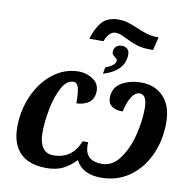

<svg xmlns="http://www.w3.org/2000/svg" viewBox="-93 -962 1054 1064"><g transform="rotate(10 434.0 -430.0)"><path d="M491 -870Q516 -870 539 -863.5Q562 -857 595 -843Q627 -829 654 -820.5Q681 -812 713 -811H724L706 -737H689Q646 -737 615.5 -746.5Q585 -756 549 -774Q525 -786 512.5 -790.5Q500 -795 486 -795Q449 -795 427 -737H347Q368 -804 399.5 -837Q431 -870 491 -870ZM462 -596Q518 -617 518 -644Q518 -650 514.5 -653.5Q511 -657 505 -661Q496 -668 492 -672.5Q488 -677 488 -687Q488 -707 500 -718.5Q512 -730 532 -730Q552 -730 563.5 -719Q575 -708 575 -689Q575 -595 455 -559ZM39 -185Q39 -280 76 -363.5Q113 -447 178 -497.5Q243 -548 323 -548Q366 -548 402 -524Q438 -500 438 -458Q437 -414 409 -393.5Q381 -373 339 -372Q339 -434 331 -460.5Q323 -487 303 -487Q264 -487 236.5 -435Q209 -383 195.5 -310.5Q182 -238 182 -178Q182 -125 202.5 -95.5Q223 -66 263 -66Q368 -66 410 -171H441L440 -155Q440 -66 536 -66Q595 -66 636 -122.5Q677 -179 697 -259Q717 -339 717 -408Q717 -487 676 -487Q626 -487 599 -372Q558 -372 537 -388Q516 -404 516 -434Q516 -492 563 -520Q610 -548 674 -548Q752 -548 800 -497Q848 -446 848 -352Q848 -254 810.5 -171Q773 -88 704 -39Q635 10 544 10Q438 10 402 -64Q369 -29 331 -9.5Q293 10 236 10Q139 10 89 -40.5Q39 -91 39 -185Z"/></g></svg>

Font: Noto Serif CondExtraBold
Style: Italic
Weight: 800
Width: 3
Italic angle: -12°
Designer: Monotype Design Team
Foundry: Monotype Imaging Inc.
Version: Version 1.001